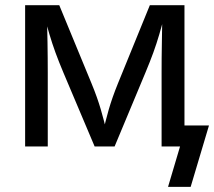

<svg xmlns="http://www.w3.org/2000/svg" viewBox="-20 -566 828 742"><path d="M77.1 0V-545.9H209L333.5 -244.1Q345.2 -215.8 354 -190.9Q362.8 -166 369.4 -143.6Q376 -121.1 381.6 -99.4Q387.2 -77.6 392.6 -55.7H377.9Q382.8 -76.7 388.2 -97.9Q393.6 -119.1 400.1 -142.1Q406.7 -165 415.5 -190.2Q424.3 -215.3 436 -244.1L559.1 -545.9H692.9V0H604.5V-285.2Q604.5 -313 604.7 -340.8Q605 -368.7 605.5 -397Q606 -425.3 606.4 -454.1Q606.9 -482.9 607.4 -512.2H617.2Q606 -468.8 595.7 -433.6Q585.4 -398.4 572.8 -363.5Q560.1 -328.6 542 -285.2L422.9 0H345.7L225.1 -285.2Q207 -328.1 194.3 -363Q181.6 -397.9 171.1 -433.3Q160.6 -468.8 149.4 -512.2H161.1Q161.6 -487.3 162.4 -459.5Q163.1 -431.6 163.6 -402.3Q164.1 -373 164.3 -343.5Q164.6 -314 164.6 -285.2V0ZM629.4 156.2 675.8 0H644V-81.1H787.6L716.8 156.2Z"/></svg>

Font: Adwaita Sans
Style: Regular
Weight: 400
Designer: Rasmus Andersson
Foundry: rsms
Version: Version 4.001;git-9221beed3